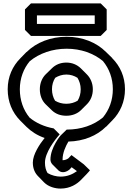

<svg xmlns="http://www.w3.org/2000/svg" viewBox="-20 -778 776 1123"><path d="M96 -256C96 -320 118 -377 154 -420C210 -466 286 -493 370 -493C453 -493 528 -466 582 -421C619 -376 640 -320 640 -256C640 -192 619 -136 582 -91C528 -46 455 -20 370 -20L334 15C334 15 275 85 275 155C275 167 280 176 286 183L321 218L322 219C330 226 339 229 348 229C367 229 381 219 390 210L399 200L430 223C406 240 376 255 334 255C311 255 281 248 258 234C248 217 243 198 243 173C243 115 299 42 329 8L294 -27C238 -37 189 -60 153 -90C116 -135 96 -192 96 -256ZM25 -256C25 -183 51 -121 98 -73L99 -72L135 -36C164 -8 198 14 241 29C212 65 172 125 172 173C172 209 185 235 203 253L238 289C264 315 303 325 334 325C392 325 431 297 452 276L487 240C499 228 506 218 506 218L470 183L398 129L380 148C373 153 361 159 348 159H346V155C346 116 364 77 380 50C469 48 547 16 600 -37H601L636 -73C683 -120 711 -183 711 -256C711 -329 683 -391 636 -438V-439L600 -474C544 -530 462 -563 370 -563C276 -563 193 -530 136 -474H135L100 -438C53 -391 25 -329 25 -256ZM213 -256C213 -221 225 -190 246 -169L282 -134L283 -133C305 -112 333 -101 368 -101C402 -101 433 -113 454 -134L489 -169L490 -170C511 -192 523 -221 523 -256C523 -291 509 -322 488 -343L453 -378L452 -379C430 -400 401 -412 368 -412C334 -412 305 -400 283 -378L247 -343C226 -322 213 -291 213 -256ZM284 -256C284 -282 291 -304 303 -323C321 -334 343 -342 368 -342C392 -342 414 -335 433 -323C444 -305 452 -282 452 -256C452 -231 446 -208 434 -189C416 -178 393 -171 368 -171C342 -171 320 -178 302 -189C291 -207 284 -230 284 -256ZM196 -688H534V-638H196ZM161 -758 126 -723V-603L161 -568H569L604 -603V-723L569 -758Z"/></svg>

Font: Hussar Press
Style: Bold
Weight: 700
Foundry: Cannot Into Space Fonts
Version: Version 1.43